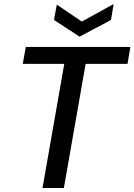

<svg xmlns="http://www.w3.org/2000/svg" viewBox="-20 -933 667 953"><path d="M191 0 299 -616H93L108 -700H627L613 -616H405L297 0ZM375 -751 248 -834 262 -910 386 -826 544 -913 531 -834Z"/></svg>

Font: DeepMind Sans Medium
Style: Italic
Weight: 500
Italic angle: -10°
Designer: Jonny Pinhorn / Modifications: Colophon Foundry
Foundry: Colophon Foundry
Version: Version 1.002; ttfautohint (v1.8.2)